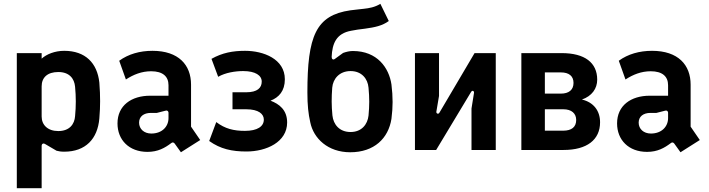

<svg xmlns="http://www.w3.org/2000/svg" viewBox="-20 -785 3712 1005"><path d="M68 200H198V-21C198 -32 206 -38 218 -30L276 4C289 7 298 9 316 9C428 9 491 -58 500 -165C503 -201 504 -228 504 -255C504 -286 503 -315 500 -353C489 -455 427 -519 316 -519C267 -519 223 -501 198 -478V-507H68ZM285 -99C230 -99 198 -131 198 -175V-333C198 -379 228 -408 285 -408C343 -408 369 -374 373 -331C378 -279 378 -229 373 -177C370 -135 344 -99 285 -99Z M894 -34 927 12 1028 -52 980 -122V-342C980 -445 915 -519 778 -519C712 -519 652 -502 604 -467L639 -369C679 -395 722 -412 771 -412C832 -412 862 -385 862 -339V-284H766C668 -284 595 -233 595 -139C595 -53 655 10 752 10C807 10 843 -11 875 -35C882 -41 888 -41 894 -34ZM772 -86C734 -86 708 -110 708 -143C708 -175 732 -194 770 -194H801L844 -205C854 -209 862 -204 862 -194V-167C862 -122 828 -86 772 -86Z M1270 8C1374 8 1483 -41 1483 -144C1483 -210 1441 -241 1396 -258C1440 -275 1471 -309 1471 -370C1471 -477 1358 -519 1263 -519C1199 -519 1144 -509 1087 -477L1122 -383C1160 -405 1212 -413 1253 -413C1317 -413 1350 -390 1350 -358C1350 -325 1327 -302 1269 -302H1197V-213H1269C1334 -213 1361 -188 1361 -159C1361 -123 1327 -100 1262 -100C1203 -100 1158 -111 1112 -146L1075 -47C1134 -5 1194 8 1270 8Z M1813 12C1939 12 2013 -61 2029 -163C2033 -195 2035 -223 2035 -251C2035 -281 2033 -310 2029 -343C2016 -430 1955 -518 1827 -518C1810 -518 1793 -514 1776 -508L1732 -476C1723 -470 1716 -476 1716 -487C1719 -557 1740 -610 1818 -624C1842 -629 1859 -631 1891 -635C1942 -642 1981 -650 2015 -675L1971 -765C1942 -747 1912 -742 1884 -739C1862 -736 1843 -735 1814 -731C1633 -705 1589 -596 1589 -301C1589 -234 1594 -189 1604 -145C1621 -60 1697 12 1813 12ZM1815 -94C1757 -94 1725 -133 1720 -181C1715 -233 1715 -273 1719 -326C1723 -373 1757 -413 1815 -413C1873 -413 1905 -373 1909 -326C1914 -272 1914 -233 1909 -180C1904 -134 1873 -94 1815 -94Z M2152 0H2263L2446 -304C2453 -315 2463 -308 2461 -298L2448 -217V0H2575V-507H2464L2280 -195C2274 -185 2263 -191 2264 -200L2278 -283V-507H2152Z M2709 0H2930C3052 0 3121 -53 3121 -145C3121 -206 3086 -250 3026 -264C3078 -282 3106 -321 3106 -368C3106 -457 3041 -507 2920 -507H2709ZM2928 -101H2832V-213H2929C2972 -213 2996 -191 2996 -157C2996 -120 2972 -101 2928 -101ZM2916 -295H2832V-406H2916C2958 -406 2982 -387 2982 -351C2982 -314 2957 -295 2916 -295Z M3509 -34 3542 12 3643 -52 3595 -122V-342C3595 -445 3530 -519 3393 -519C3327 -519 3267 -502 3219 -467L3254 -369C3294 -395 3337 -412 3386 -412C3447 -412 3477 -385 3477 -339V-284H3381C3283 -284 3210 -233 3210 -139C3210 -53 3270 10 3367 10C3422 10 3458 -11 3490 -35C3497 -41 3503 -41 3509 -34ZM3387 -86C3349 -86 3323 -110 3323 -143C3323 -175 3347 -194 3385 -194H3416L3459 -205C3469 -209 3477 -204 3477 -194V-167C3477 -122 3443 -86 3387 -86Z"/></svg>

Font: Finlandica SemiBold
Style: Regular
Weight: 600
Designer: Niklas Ekholm, Juho Hiilivirta, Jaakko Suomalainen
Foundry: Helsinki Type Studio
Version: Version 2.000;Glyphs 3.2 (3202)